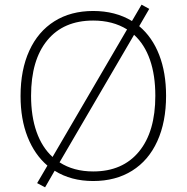

<svg xmlns="http://www.w3.org/2000/svg" viewBox="-20 -767 799 822"><path d="M691 -357Q691 -245 653.5 -162.5Q616 -80 545.5 -36Q475 8 379 8Q284 8 214 -36L173 35L139 17L183 -58Q128 -105 98 -181Q68 -257 68 -356Q68 -468 105.5 -550Q143 -632 213 -676Q283 -720 379 -720Q474 -720 545 -677L586 -747L619 -729L576 -655Q632 -608 661.5 -532Q691 -456 691 -357ZM205 -95 524 -641Q463 -679 379 -679Q252 -679 182.5 -594.5Q113 -510 113 -357Q113 -269 136.5 -202.5Q160 -136 205 -95ZM645 -357Q645 -445 622 -511Q599 -577 554 -618L235 -72Q295 -33 379 -33Q505 -33 575 -118Q645 -203 645 -357Z"/></svg>

Font: MuliDisplayVN ExtraLight
Style: Regular
Weight: 200
Designer: Vernon Adams
Foundry: Vernon Adams
Version: Version 2.100